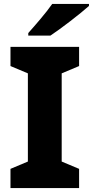

<svg xmlns="http://www.w3.org/2000/svg" viewBox="-20 -951 470 971"><path d="M430 -921V-931H244C213 -886 156 -821 123 -784V-771H235C287 -805 388 -883 430 -921ZM380 0V-97L292 -134V-580L380 -617V-714H33V-617L121 -580V-134L33 -97V0Z"/></svg>

Font: Noto Sans Telugu ExtraBold
Style: Regular
Weight: 800
Designer: Jelle Bosma - Monotype Design Team
Foundry: Monotype Imaging Inc.
Version: Version 2.005